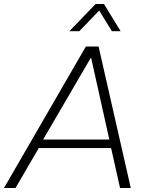

<svg xmlns="http://www.w3.org/2000/svg" viewBox="-48 -946 740 966"><path d="M610 0H556L511 -201H147L30 0H-28L384 -712H448ZM502 -244 410 -657 169 -244ZM559 -789H515L451 -893L351 -789H301L433 -926H475Z"/></svg>

Font: Creato Display Light
Style: Italic
Weight: 300
Italic angle: -10°
Version: Version 1.000